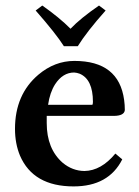

<svg xmlns="http://www.w3.org/2000/svg" viewBox="-20 -664 501 694"><path d="M261.2 -497.1H210.9Q182.1 -542.5 108.9 -626L132.8 -644Q195.3 -600.1 234.9 -560.1Q270.5 -597.7 337.9 -644L361.8 -626Q293.9 -549.8 261.2 -497.1ZM153.8 -285.2H314Q315.9 -288.6 315.9 -295.9Q315.9 -377 268.1 -397.5Q257.8 -401.4 248 -401.9Q207 -401.9 179.2 -359.4Q160.2 -329.6 153.8 -285.2ZM397 -108.9 421.9 -87.9Q372.6 9.8 246.1 9.8Q100.1 9.8 52.2 -101.6Q34.2 -145 34.2 -198.2Q34.2 -322.3 118.7 -394Q177.7 -443.8 249 -443.8Q409.7 -443.8 428.7 -302.7Q431.2 -284.7 431.2 -266.1Q429.2 -245.6 392.1 -245.1H148.9V-219.2Q148.9 -126 206.5 -75.7Q241.7 -46.4 285.2 -45.9Q345.7 -46.9 397 -108.9Z"/></svg>

Font: Linux Libertine O
Style: Semibold
Weight: 700
Designer: Philipp H. Poll
Foundry: Philipp H. Poll
Version: Version 5.0.0